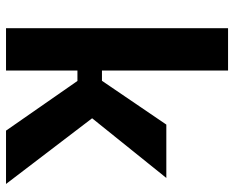

<svg xmlns="http://www.w3.org/2000/svg" viewBox="-90 -688 778 638"><g transform="rotate(90 299.0 -369.0)"><path d="M248.5 -318.8H214.4V-737.8H73.7V0H214.4V-237.3H249L414.1 0H591.3L373 -286.1L571.3 -532.7H394Z"/></g></svg>

Font: Estedad Bold
Style: Regular
Weight: 700
Designer: Amin Abedi
Version: Version 7.3